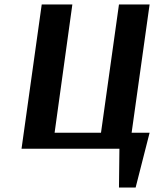

<svg xmlns="http://www.w3.org/2000/svg" viewBox="-20 -670 707 865"><path d="M306 -650 226 -72H435L516 -650H654L573 -72H654L591 175H516L518 0H77L168 -650Z"/></svg>

Font: Arsenal
Style: Bold Italic
Weight: 700
Italic angle: -9°
Designer: Andrij Shevchenko
Foundry: Stairsfor.com
Version: Version 1.000